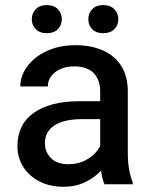

<svg xmlns="http://www.w3.org/2000/svg" viewBox="-20 -713 582 743"><path d="M367.7 -359.4Q367.7 -403.8 342.5 -429.9Q317.4 -456.1 267.1 -456.1Q236.3 -456.1 213.4 -445.6Q190.4 -435.1 177.7 -417.5Q165 -399.9 165 -378.4H58.6Q58.6 -418.9 85 -455.3Q111.3 -491.7 159.7 -514.9Q208 -538.1 272.9 -538.1Q331.5 -538.1 377.2 -518.3Q422.9 -498.5 448.7 -458.5Q474.6 -418.5 474.6 -358.4V-119.1Q474.6 -87.4 479.5 -58.3Q484.4 -29.3 493.7 -7.8V0H384.3Q376.5 -17.6 372.1 -45.7Q367.7 -73.7 367.7 -99.6ZM384.3 -252H298.8Q228 -252 190.9 -227.8Q153.8 -203.6 153.8 -159.2Q153.8 -124.5 177.2 -101.1Q200.7 -77.6 244.6 -77.6Q283.2 -77.6 312.5 -93.5Q341.8 -109.4 358.4 -132.8Q375 -156.2 376 -177.7L415 -128.9Q410.2 -108.4 395.8 -84.7Q381.3 -61 357.4 -39.6Q333.5 -18.1 300.8 -4.2Q268.1 9.8 226.1 9.8Q173.3 9.8 133.1 -10.7Q92.8 -31.2 70.1 -67.1Q47.4 -103 47.4 -147Q47.4 -231.9 111.1 -276.6Q174.8 -321.3 287.1 -321.3H384.3ZM379.4 -584.5Q352.1 -584.5 336.9 -600.1Q321.8 -615.7 321.8 -638.7Q321.8 -661.6 336.9 -677.5Q352.1 -693.4 379.4 -693.4Q406.7 -693.4 422.4 -677.5Q438 -661.6 438 -638.7Q438 -615.7 422.4 -600.1Q406.7 -584.5 379.4 -584.5ZM161.1 -584.5Q133.8 -584.5 118.4 -600.1Q103 -615.7 103 -638.7Q103 -661.6 118.4 -677.5Q133.8 -693.4 161.1 -693.4Q188.5 -693.4 203.9 -677.5Q219.2 -661.6 219.2 -638.7Q219.2 -615.7 203.9 -600.1Q188.5 -584.5 161.1 -584.5Z"/></svg>

Font: Heebo Medium
Style: Regular
Weight: 500
Designer: Oded Ezer
Foundry: Ezer Type House
Version: Version 3.100